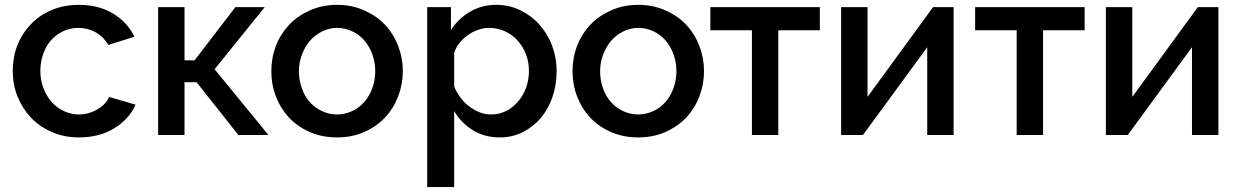

<svg xmlns="http://www.w3.org/2000/svg" viewBox="-20 -552 5070 785"><path d="M32.2 -262.2Q32.2 -318.4 50.8 -366.2Q69.3 -413.6 105.5 -452.1Q140.1 -489.3 190.9 -510.7Q241.2 -532.2 303.2 -532.2Q382.8 -532.2 442.4 -496.6Q500 -461.9 529.8 -401.9L422.9 -368.2Q403.8 -401.4 372.1 -419.4Q339.4 -438 300.8 -438Q267.6 -438 239.3 -424.8Q210.9 -411.6 189.9 -388.7Q168.9 -365.7 157.2 -333Q145 -299.3 145 -262.2Q145 -224.1 157.7 -191.4Q170.4 -158.7 191.4 -134.8Q211.9 -111.3 241.7 -97.7Q271.5 -84 301.8 -84Q323.7 -84 341.8 -89.4Q363.3 -95.7 378.4 -105Q396.5 -115.7 407.7 -127.9Q419.9 -140.6 425.8 -155.8L534.2 -124Q508.8 -65.4 446.8 -27.3Q386.2 9.8 303.2 9.8Q241.7 9.8 191.9 -12.2Q140.6 -34.7 106.4 -71.3Q71.3 -108.9 51.3 -158.2Q32.2 -205.6 32.2 -262.2Z M942.4 -522.9H1062.5L857.4 -269L1077.6 0H954.6L783.7 -215.8H734.4V0H626.5V-522.9H734.4V-305.2H775.4Z M1357.9 9.8Q1296.4 9.8 1246.6 -12.2Q1196.3 -34.2 1162.1 -70.8Q1127 -108.4 1107.9 -157.7Q1089.4 -206.1 1089.4 -261.2Q1089.4 -315.9 1107.9 -364.3Q1126.5 -412.6 1162.6 -451.2Q1196.8 -487.3 1247.6 -509.8Q1298.3 -532.2 1357.9 -532.2Q1418 -532.2 1468.8 -509.8Q1519.5 -487.3 1553.7 -451.2Q1588.9 -413.6 1607.9 -364.3Q1627 -314.5 1627 -261.2Q1627 -207.5 1607.9 -157.7Q1588.9 -108.4 1553.7 -70.8Q1519.5 -34.7 1468.8 -12.2Q1418.9 9.8 1357.9 9.8ZM1202.1 -259.8Q1202.1 -223.6 1214.4 -189.9Q1226.1 -157.2 1247.1 -134.3Q1268.6 -110.4 1296.4 -97.7Q1326.2 -84 1357.9 -84Q1389.6 -84 1419.4 -97.7Q1448.2 -110.8 1469.2 -134.8Q1490.2 -158.7 1502 -190.9Q1514.2 -224.6 1514.2 -261.2Q1514.2 -296.9 1502 -330.6Q1489.7 -363.8 1469.2 -387.2Q1448.2 -411.1 1419.4 -424.3Q1389.6 -438 1357.9 -438Q1327.1 -438 1297.9 -423.8Q1268.6 -409.7 1248 -386.2Q1228 -363.3 1214.8 -329.6Q1202.1 -296.9 1202.1 -259.8Z M2023.9 9.8Q1960.4 9.8 1912.6 -20Q1864.7 -49.8 1836.9 -98.1V212.9H1726.6V-522.9H1823.7V-429.2Q1854 -476.1 1901.4 -503.9Q1949.7 -532.2 2008.8 -532.2Q2062 -532.2 2107.9 -509.8Q2153.8 -487.3 2185.5 -451.2Q2219.7 -412.6 2237.3 -365.2Q2255.9 -315.4 2255.9 -262.2Q2255.9 -205.6 2238.8 -155.3Q2222.2 -106.9 2190.9 -69.3Q2160.6 -33.7 2117.2 -11.7Q2074.2 9.8 2023.9 9.8ZM1987.8 -84Q2022 -84 2051.3 -99.1Q2078.6 -113.3 2100.1 -139.2Q2121.1 -165 2131.8 -195.8Q2142.6 -227.5 2142.6 -262.2Q2142.6 -298.3 2130.4 -330.1Q2118.7 -360.8 2096.2 -386.2Q2075.7 -409.7 2044.9 -423.8Q2014.2 -438 1979.5 -438Q1957.5 -438 1935.5 -430.2Q1911.6 -421.9 1892.6 -408.2Q1873 -394.5 1857.9 -375.5Q1842.8 -356.4 1836.9 -335V-198.2Q1847.7 -172.9 1862.8 -152.8Q1879.4 -130.9 1897.9 -117.2Q1919.9 -101.1 1940.9 -92.8Q1963.4 -84 1987.8 -84Z M2589.4 9.8Q2527.8 9.8 2478 -12.2Q2427.7 -34.2 2393.6 -70.8Q2358.4 -108.4 2339.4 -157.7Q2320.8 -206.1 2320.8 -261.2Q2320.8 -315.9 2339.4 -364.3Q2357.9 -412.6 2394 -451.2Q2428.2 -487.3 2479 -509.8Q2529.8 -532.2 2589.4 -532.2Q2649.4 -532.2 2700.2 -509.8Q2751 -487.3 2785.2 -451.2Q2820.3 -413.6 2839.4 -364.3Q2858.4 -314.5 2858.4 -261.2Q2858.4 -207.5 2839.4 -157.7Q2820.3 -108.4 2785.2 -70.8Q2751 -34.7 2700.2 -12.2Q2650.4 9.8 2589.4 9.8ZM2433.6 -259.8Q2433.6 -223.6 2445.8 -189.9Q2457.5 -157.2 2478.5 -134.3Q2500 -110.4 2527.8 -97.7Q2557.6 -84 2589.4 -84Q2621.1 -84 2650.9 -97.7Q2679.7 -110.8 2700.7 -134.8Q2721.7 -158.7 2733.4 -190.9Q2745.6 -224.6 2745.6 -261.2Q2745.6 -296.9 2733.4 -330.6Q2721.2 -363.8 2700.7 -387.2Q2679.7 -411.1 2650.9 -424.3Q2621.1 -438 2589.4 -438Q2558.6 -438 2529.3 -423.8Q2500 -409.7 2479.5 -386.2Q2459.5 -363.3 2446.3 -329.6Q2433.6 -296.9 2433.6 -259.8Z M3162.1 0H3054.2V-428.2H2884.3V-522.9H3332V-428.2H3162.1Z M3526.9 -155.8 3794.9 -522.9H3878.9V0H3771V-358.9L3508.3 0H3418.9V-522.9H3526.9Z M4244.6 0H4136.7V-428.2H3966.8V-522.9H4414.6V-428.2H4244.6Z M4609.4 -155.8 4877.4 -522.9H4961.4V0H4853.5V-358.9L4590.8 0H4501.5V-522.9H4609.4Z"/></svg>

Font: Rising Sun DemiBold
Style: DemiBold
Weight: 600
Designer: Matt McInerney, Pablo Impallari, Rodrigo Fuenzalida
Foundry: Matt McInerney, Pablo Impallari, Rodrigo Fuenzalida
Version: Version 1.000